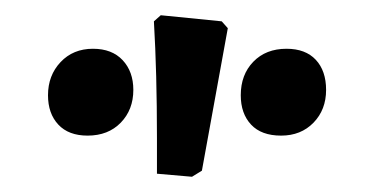

<svg xmlns="http://www.w3.org/2000/svg" viewBox="-20 -742 488 252"><path d="M186 -514V-561Q186 -646 182 -714L191 -722L271 -714L279 -705L245 -518L232 -510ZM43 -617Q43 -643 59.5 -660.5Q76 -678 102 -678Q127 -678 141 -663Q155 -648 155 -624Q155 -598 138.5 -581Q122 -564 95 -564Q70 -564 56.5 -578.5Q43 -593 43 -617ZM296 -617Q296 -644 312.5 -661Q329 -678 356 -678Q381 -678 394.5 -663.5Q408 -649 408 -624Q408 -598 391.5 -581Q375 -564 349 -564Q323 -564 309.5 -578.5Q296 -593 296 -617Z"/></svg>

Font: Alegreya
Style: Bold
Weight: 700
Designer: Juan Pablo del Peral
Foundry: Huerta Tipografica
Version: Version 2.008; ttfautohint (v1.8)